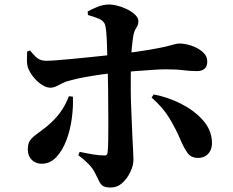

<svg xmlns="http://www.w3.org/2000/svg" viewBox="-20 -792 1040 856"><path d="M474 44Q451 44 440 37.5Q429 31 422 16Q415 1 403 -22Q394 -41 374.5 -61Q355 -81 329 -100L335 -115Q368 -108 395.5 -103.5Q423 -99 442 -99Q450 -98 454.5 -101Q459 -104 460 -114Q462 -135 462.5 -168.5Q463 -202 463 -242.5Q463 -283 462.5 -322.5Q462 -362 462 -394Q462 -416 461 -449Q460 -482 459 -519.5Q458 -557 457 -591.5Q456 -626 453.5 -651Q451 -676 448 -683Q441 -700 421 -708.5Q401 -717 372 -725L371 -741Q389 -751 415 -761.5Q441 -772 468 -772Q494 -771 524.5 -760Q555 -749 576 -732Q597 -715 597 -698Q597 -685 592.5 -676.5Q588 -668 583 -659.5Q578 -651 575 -636Q571 -613 568 -583Q565 -553 564 -519.5Q563 -486 563 -453.5Q563 -421 563 -394Q563 -361 564.5 -323.5Q566 -286 567.5 -248.5Q569 -211 570.5 -177.5Q572 -144 573.5 -119Q575 -94 575 -81Q575 -54 561 -25Q547 4 525 24Q503 44 474 44ZM166 -62Q139 -62 121.5 -79.5Q104 -97 104 -125Q104 -151 113 -164.5Q122 -178 140.5 -191.5Q159 -205 187 -227Q226 -259 249.5 -292Q273 -325 287 -363L305 -361Q307 -315 300 -263Q293 -211 275.5 -165.5Q258 -120 230.5 -91Q203 -62 166 -62ZM204 -401Q187 -401 167.5 -413.5Q148 -426 131.5 -445.5Q115 -465 106 -487Q100 -502 100 -525Q100 -548 101 -562L114 -567Q134 -542 148.5 -531.5Q163 -521 187 -521Q204 -521 234.5 -523.5Q265 -526 303 -529.5Q341 -533 379.5 -537Q418 -541 450.5 -544.5Q483 -548 502 -550Q594 -561 645.5 -570Q697 -579 722 -585Q747 -591 758 -594.5Q769 -598 780 -598Q804 -598 833 -588.5Q862 -579 883 -561Q904 -543 904 -517Q904 -496 892 -485.5Q880 -475 858 -475Q828 -475 797 -479Q766 -483 719 -483Q695 -483 660 -480.5Q625 -478 584.5 -475Q544 -472 503 -468Q467 -465 429 -459.5Q391 -454 355.5 -447.5Q320 -441 292 -433Q273 -429 259 -421.5Q245 -414 231.5 -407.5Q218 -401 204 -401ZM863 -88Q831 -88 815 -111.5Q799 -135 788 -161Q764 -218 735 -265.5Q706 -313 656 -357L665 -371Q729 -359 787 -329.5Q845 -300 883.5 -257.5Q922 -215 925 -161Q927 -129 910 -108.5Q893 -88 863 -88Z"/></svg>

Font: Noto Serif JP ExtraLight ExtraBold
Style: Regular
Weight: 800
Version: Version 2.003-H1;hotconv 1.1.1;makeotfexe 2.6.0